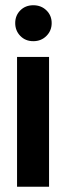

<svg xmlns="http://www.w3.org/2000/svg" viewBox="-20 -712 252 732"><path d="M38 -624Q38 -653 57.5 -672.5Q77 -692 107 -692Q137 -692 157 -672.5Q177 -653 177 -624Q177 -595 157 -575Q137 -555 107 -555Q77 -555 57.5 -575Q38 -595 38 -624ZM167 -495V0H45V-495Z"/></svg>

Font: Moniqa Black Heading
Style: Regular
Weight: 900
Designer: Rajesh Rajput
Foundry: Rajesh Rajput
Version: Version 1.000